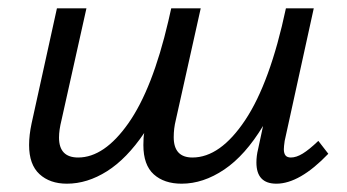

<svg xmlns="http://www.w3.org/2000/svg" viewBox="-20 -436 834 462"><path d="M770 -66Q701 6 645 6Q597 6 597 -45Q597 -61 601 -77L613 -133Q570 -62 519.5 -28Q469 6 417 6Q375 6 350 -16.5Q325 -39 325 -87Q325 -106 327 -116Q285 -54 237.5 -24Q190 6 141 6Q100 6 75 -17Q50 -40 50 -87Q50 -111 56 -139L117 -416H188L128 -147Q122 -123 122 -105Q122 -57 168 -57Q231 -57 289 -139.5Q347 -222 385 -385L392 -416H463L403 -147Q398 -127 398 -106Q398 -57 443 -57Q510 -57 570 -147Q630 -237 668 -416H735L665 -97Q663 -83 663 -77Q663 -67 667 -62Q671 -57 680 -57Q693 -57 708.5 -66.5Q724 -76 746 -97Z"/></svg>

Font: Ysabeau Medium
Style: Italic
Weight: 500
Italic angle: -12°
Designer: Christian Thalmann (Catharsis Fonts)
Version: Version 0.003